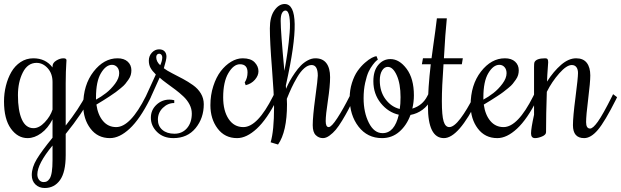

<svg xmlns="http://www.w3.org/2000/svg" viewBox="-23 -692 3112 962"><path d="M136.2 185.1Q136.2 146.5 161.6 104.7Q187 63 240.2 -2V-94.2Q217.3 -49.3 183.6 -24.7Q149.9 0 115.2 0Q65.9 0 31.5 -47.6Q-2.9 -95.2 -2.9 -184.1Q-2.9 -224.1 6.6 -262.2Q16.1 -300.3 33.9 -331.3Q51.8 -362.3 80.3 -381.1Q108.9 -399.9 144 -399.9Q205.6 -399.9 240.2 -354V-359.9Q240.2 -377 258.8 -388.4Q277.3 -399.9 294.9 -399.9Q310.1 -399.9 310.1 -390.1Q310.1 -387.7 309.1 -373Q308.1 -358.4 307.1 -332Q306.2 -305.7 306.2 -274.9V-63Q371.6 -145 410.2 -220.2L415 -230L435.1 -214.8L430.2 -205.1Q390.1 -124.5 306.2 -21V85Q306.2 170.4 277.8 210.2Q249.5 250 201.2 250Q172.9 250 154.5 232.2Q136.2 214.4 136.2 185.1ZM145 -49.8Q173.3 -49.8 201.4 -79.6Q229.5 -109.4 240.2 -143.1V-280.8Q240.2 -323.2 216.1 -350.1Q191.9 -377 160.2 -377Q115.7 -377 91.3 -328.9Q66.9 -280.8 66.9 -214.8Q66.9 -137.7 86.4 -93.8Q106 -49.8 145 -49.8ZM195.8 220.2Q205.1 220.2 211.9 216.8Q218.8 213.4 225.8 202.9Q232.9 192.4 236.6 168.9Q240.2 145.5 240.2 109.9V37.1Q164.1 129.4 164.1 182.1Q164.1 197.8 172.6 209Q181.2 220.2 195.8 220.2Z M559.1 -55.2Q630.4 -55.2 708 -210L712.9 -220.2L732.9 -205.1L728 -194.8Q677.7 -94.7 626.7 -47.4Q575.7 0 527.8 0Q466.3 0 430.2 -47.9Q394 -95.7 394 -165Q394 -266.6 445.8 -333.3Q497.6 -399.9 565.9 -399.9Q598.6 -399.9 616.9 -383.1Q635.3 -366.2 635.3 -339.8Q635.3 -327.6 632.1 -316.2Q628.9 -304.7 620.4 -292.7Q611.8 -280.8 605 -272Q598.1 -263.2 582 -250.2Q565.9 -237.3 557.1 -230.5Q548.3 -223.6 526.1 -209.2Q503.9 -194.8 494.9 -189.2Q485.8 -183.6 460 -168Q467.3 -116.2 493.2 -85.7Q519 -55.2 559.1 -55.2ZM574.2 -325.2Q574.2 -344.2 564 -355.7Q553.7 -367.2 538.1 -367.2Q507.8 -367.2 482.9 -325.7Q458 -284.2 458 -204.1V-192.9Q483.4 -206.5 508.3 -225.8Q533.2 -245.1 553.7 -272.7Q574.2 -300.3 574.2 -325.2Z M998 -169.9Q998 -100.1 957 -50Q916 0 845.7 0Q795.4 0 764.2 -30.5Q732.9 -61 732.9 -102.1Q732.9 -140.6 760.5 -166.7Q788.1 -192.9 825.7 -192.9Q837.4 -192.9 850.1 -189.9V-175.8Q817.9 -175.8 793 -151.6Q768.1 -127.4 768.1 -92.8Q768.1 -60.5 790.5 -41.3Q813 -22 851.1 -22Q890.1 -22 914.1 -50Q938 -78.1 938 -123Q938 -147 926.5 -168.9Q915 -190.9 895.5 -209.2Q876 -227.5 856.2 -242.4Q836.4 -257.3 812.7 -274.4Q789.1 -291.5 776.9 -303.2L728 -194.8L708 -210L757.8 -318.8Q739.3 -336.9 731 -352.3Q722.7 -367.7 722.7 -388.2Q722.7 -411.6 738 -428.2Q753.4 -444.8 773.9 -444.8Q792 -444.8 801.5 -434.8Q811 -424.8 811 -408.2Q811 -393.1 797.9 -350.1Q812 -338.9 840.3 -324.5Q868.7 -310.1 893.8 -296.6Q918.9 -283.2 943.8 -265.6Q968.8 -248 983.4 -223.6Q998 -199.2 998 -169.9ZM774.9 -422.9Q768.1 -422.9 763.9 -418.2Q759.8 -413.6 759.8 -405.8Q759.8 -383.3 779.8 -365.2Q790 -387.2 790 -404.8Q790 -412.6 785.6 -417.7Q781.2 -422.9 774.9 -422.9Z M1203.1 -278.8Q1217.3 -300.8 1217.3 -329.1Q1217.3 -370.1 1179.2 -370.1Q1147.5 -370.1 1121.3 -325.9Q1095.2 -281.7 1095.2 -204.1Q1095.2 -137.2 1122.3 -96.2Q1149.4 -55.2 1196.3 -55.2Q1267.6 -55.2 1345.2 -210L1350.1 -220.2L1370.1 -205.1L1365.2 -194.8Q1314.9 -94.7 1263.7 -47.4Q1212.4 0 1165 0Q1103.5 0 1067.4 -47.9Q1031.2 -95.7 1031.2 -165Q1031.2 -215.8 1045.7 -260.5Q1060.1 -305.2 1083 -335.2Q1106 -365.2 1134.8 -382.6Q1163.6 -399.9 1192.9 -399.9Q1233.4 -399.9 1252.7 -379.9Q1272 -359.9 1272 -335Q1272 -313 1254.2 -292.5Q1236.3 -272 1208 -265.1Z M1415 -169.9Q1415 -31.7 1370.1 32.2L1333 21Q1350.1 -36.6 1350.1 -154.8Q1350.1 -219.2 1339.6 -350.3Q1329.1 -481.4 1329.1 -549.8Q1329.1 -607.4 1351.6 -639.6Q1374 -671.9 1403.3 -671.9Q1500 -671.9 1410.6 -270Q1409.7 -265.1 1409.2 -263.2Q1409.2 -260.3 1409.7 -254.9Q1410.2 -249.5 1410.2 -247.1Q1418.9 -267.6 1429.4 -286.6Q1439.9 -305.7 1454.6 -326.9Q1469.2 -348.1 1484.6 -363.8Q1500 -379.4 1519 -389.6Q1538.1 -399.9 1557.1 -399.9Q1593.8 -399.9 1612.3 -375.5Q1630.9 -351.1 1630.9 -305.2Q1630.9 -260.3 1619.9 -188Q1608.9 -115.7 1608.9 -85Q1608.9 -55.2 1624 -55.2Q1637.7 -55.2 1667 -100.1Q1696.3 -145 1729 -210L1733.9 -220.2L1753.9 -205.1L1749 -194.8Q1732.4 -161.6 1720.7 -139.4Q1709 -117.2 1691.4 -88.1Q1673.8 -59.1 1659.4 -42Q1645 -24.9 1627.9 -12.5Q1610.8 0 1595.2 0Q1574.2 0 1559.1 -14.9Q1543.9 -29.8 1543.9 -64.9Q1543.9 -108.4 1556.6 -202.4Q1569.3 -296.4 1569.3 -313Q1569.3 -366.2 1538.1 -366.2Q1520 -366.2 1501.5 -350.1Q1482.9 -334 1466.1 -305.2Q1449.2 -276.4 1438 -252.4Q1426.8 -228.5 1414.1 -196.8Q1414.1 -191.4 1414.6 -182.1Q1415 -172.9 1415 -169.9ZM1383.3 -587.9Q1383.3 -533.7 1401.9 -336.9Q1410.6 -382.3 1417.5 -430.9Q1424.3 -479.5 1428.2 -528.1Q1432.1 -576.7 1427 -607.9Q1421.9 -639.2 1407.2 -639.2Q1397 -639.2 1390.1 -626.7Q1383.3 -614.3 1383.3 -587.9Z M2123 -220.2 2143.1 -205.1 2137.7 -194.8Q2121.6 -162.6 2094.2 -142.3Q2066.9 -122.1 2033.7 -116.2Q2014.6 -64 1977.8 -32Q1940.9 0 1891.1 0Q1817.9 0 1773.4 -57.6Q1729 -115.2 1729 -200.2Q1729 -240.7 1740.5 -276.9Q1752 -313 1768.8 -336.7Q1785.6 -360.4 1805.2 -377.4Q1824.7 -394.5 1839.8 -402.3Q1855 -410.2 1863.8 -410.2L1870.1 -393.1Q1867.2 -391.1 1862.3 -387.2Q1857.4 -383.3 1845.2 -367.7Q1833 -352.1 1823.7 -332.3Q1814.5 -312.5 1806.6 -277.1Q1798.8 -241.7 1798.8 -200.2Q1798.8 -128.9 1825 -76.9Q1851.1 -24.9 1894 -24.9Q1953.6 -24.9 1975.1 -117.2Q1922.4 -128.9 1885 -175Q1847.7 -221.2 1847.7 -285.2Q1847.7 -337.4 1872.3 -366.7Q1897 -396 1933.1 -396Q1978 -396 2014.4 -347.2Q2050.8 -298.3 2050.8 -213.9Q2050.8 -181.6 2043 -147.9Q2094.2 -163.6 2117.7 -210ZM1879.9 -289.1Q1879.9 -233.4 1908.7 -194.8Q1937.5 -156.2 1980 -146Q1983.9 -169.9 1983.9 -205.1Q1983.9 -272.5 1964.8 -314.7Q1945.8 -356.9 1919.9 -356.9Q1902.8 -356.9 1891.4 -338.6Q1879.9 -320.3 1879.9 -289.1Z M2121.1 -160.2Q2121.1 -248.5 2135.3 -370.1H2090.8L2096.2 -399.9H2139.2Q2142.1 -422.9 2147.7 -462.9Q2153.3 -502.9 2158 -536.6Q2162.6 -570.3 2166 -600.1H2215.8Q2208 -526.4 2201.2 -399.9H2295.9L2291 -370.1H2199.2Q2190.9 -255.4 2190.9 -185.1Q2190.9 -112.8 2199.7 -84Q2208.5 -55.2 2228 -55.2Q2251.5 -55.2 2284.2 -98.4Q2316.9 -141.6 2351.1 -210L2356 -220.2L2376 -205.1L2371.1 -194.8Q2274.9 0 2201.2 0Q2121.1 0 2121.1 -160.2Z M2500 -55.2Q2571.3 -55.2 2648.9 -210L2653.8 -220.2L2673.8 -205.1L2668.9 -194.8Q2618.7 -94.7 2567.6 -47.4Q2516.6 0 2468.8 0Q2407.2 0 2371.1 -47.9Q2335 -95.7 2335 -165Q2335 -266.6 2386.7 -333.3Q2438.5 -399.9 2506.8 -399.9Q2539.6 -399.9 2557.9 -383.1Q2576.2 -366.2 2576.2 -339.8Q2576.2 -327.6 2573 -316.2Q2569.8 -304.7 2561.3 -292.7Q2552.7 -280.8 2545.9 -272Q2539.1 -263.2 2522.9 -250.2Q2506.8 -237.3 2498 -230.5Q2489.3 -223.6 2467 -209.2Q2444.8 -194.8 2435.8 -189.2Q2426.8 -183.6 2400.9 -168Q2408.2 -116.2 2434.1 -85.7Q2460 -55.2 2500 -55.2ZM2515.1 -325.2Q2515.1 -344.2 2504.9 -355.7Q2494.6 -367.2 2479 -367.2Q2448.7 -367.2 2423.8 -325.7Q2398.9 -284.2 2398.9 -204.1V-192.9Q2424.3 -206.5 2449.2 -225.8Q2474.1 -245.1 2494.6 -272.7Q2515.1 -300.3 2515.1 -325.2Z M2841.8 -366.2Q2815.9 -366.2 2779.1 -324.5Q2742.2 -282.7 2716.8 -231.9Q2712.9 -117.7 2712.9 -29.8Q2712.9 -16.6 2693.1 -8.3Q2673.3 0 2657.7 0Q2637.7 0 2637.7 -23.9Q2637.7 -47.9 2652.8 -117.2V-356Q2652.8 -376 2654.8 -379.9Q2663.6 -399.9 2709 -399.9Q2717.3 -399.9 2720.5 -395.5Q2723.6 -391.1 2723.6 -379.9L2719.2 -315.4Q2718.3 -299.8 2717.8 -283.2Q2750.5 -334.5 2788.3 -367.2Q2826.2 -399.9 2863.8 -399.9Q2899.4 -399.9 2917 -377.2Q2934.6 -354.5 2934.6 -314Q2934.6 -280.3 2924.1 -196.5Q2913.6 -112.8 2913.6 -80.1Q2913.6 -47.9 2933.6 -47.9Q2947.8 -47.9 2972.4 -82.3Q2997.1 -116.7 3043.9 -210L3048.8 -220.2L3068.8 -205.1L3064 -194.8Q3007.3 -82 2972.4 -41Q2937.5 0 2903.8 0Q2847.7 0 2847.7 -64.9Q2847.7 -106.9 2860.4 -204.1Q2873 -301.3 2873 -326.2Q2873 -344.7 2865 -355.5Q2856.9 -366.2 2841.8 -366.2Z"/></svg>

Font: Rochester
Style: Regular
Weight: 400
Designer: Gillian Fisher
Foundry: Font Diner, Inc DBA Sideshow
Version: Version 1.005